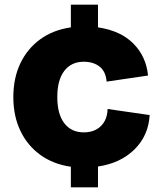

<svg xmlns="http://www.w3.org/2000/svg" viewBox="-20 -707 697 821"><path d="M283 94V6Q207 -5 152 -45Q97 -85 67 -148Q37 -211 37 -292Q37 -373 67 -436Q97 -499 152 -539Q207 -579 283 -590V-687H399V-590Q495 -576 550 -521Q605 -466 613 -384L436 -358Q432 -402 405.5 -422.5Q379 -443 338 -443Q285 -443 255 -404Q225 -365 225 -292Q225 -219 255 -180Q285 -141 338 -141Q384 -141 411.5 -168Q439 -195 440 -241L620 -215Q615 -127 555 -68Q495 -9 399 5V94Z"/></svg>

Font: BDO Grotesk Black
Style: Regular
Weight: 900
Designer: Deni Anggara
Foundry: Lokal Container
Version: Version 2.000